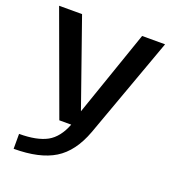

<svg xmlns="http://www.w3.org/2000/svg" viewBox="-146 -705 962 1053"><g transform="rotate(20 335.0 -179.0)"><path d="M234.5 0 18.5 -590H152.5L329 -87L503 -590H637L423.5 0Q377 126 290.2 179.2Q203.5 232.5 52.5 232.5V145.5Q156.5 145.5 215 113.5Q272.5 81.5 304 0Z"/></g></svg>

Font: Anybody ExtraExpanded Medium
Style: Regular
Weight: 500
Width: 8
Designer: Tyler Finck
Foundry: Etcetera Type Company
Version: Version 1.010; ttfautohint (v1.8.3) -l 8 -r 50 -G 200 -x 14 